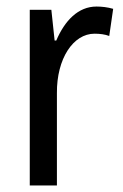

<svg xmlns="http://www.w3.org/2000/svg" viewBox="-20 -567 377 587"><path d="M275 -547C219 -547 178 -504 152 -443H147L137 -537H71V0H154V-282C153 -388 204 -464 269 -464C285 -464 301 -462 314 -457L326 -540C309 -545 291 -547 275 -547Z"/></svg>

Font: Noto Sans Khmer UI Condensed
Style: Regular
Weight: 400
Width: 3
Designer: Danh Hong and the Monotype Design Team
Foundry: Monotype Imaging Inc.
Version: Version 2.002